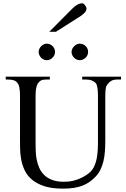

<svg xmlns="http://www.w3.org/2000/svg" viewBox="-20 -1126 763 1162"><path d="M687 -644.5Q666.5 -644.5 652.6 -636.2Q638.7 -627.9 627.4 -610.8Q621.6 -604 619.4 -586.9Q617.2 -569.8 617.2 -542V-272.5Q617.2 -238.3 614.7 -207.3Q612.3 -176.3 605.7 -149.2Q599.1 -122.1 587.9 -99.1Q576.7 -76.2 559.1 -57.6Q541 -38.6 521.5 -24.9Q502 -11.2 478.5 -2.2Q455.1 6.8 426.3 11.2Q397.5 15.6 360.8 15.6Q293 15.6 247.3 0.5Q201.7 -14.6 172.9 -39.3Q144 -64 129.2 -95.7Q114.3 -127.4 108.2 -160.9Q102.1 -194.3 101.6 -227.1Q101.1 -259.8 101.1 -285.6V-545.4Q101.1 -576.2 97.2 -595.9Q93.3 -615.7 84.5 -625.5Q76.7 -635.7 63.2 -640.1Q49.8 -644.5 29.8 -644.5H14.6V-662.1H281.7V-644.5H256.8Q236.8 -644.5 226.6 -638.2Q216.3 -631.8 207.5 -618.7Q202.1 -608.9 198.7 -591.1Q195.3 -573.2 195.3 -545.4V-256.3Q195.3 -234.9 196.3 -209.2Q197.3 -183.6 202.4 -158.2Q207.5 -132.8 218.3 -108.9Q229 -85 248 -66.4Q267.1 -47.9 296.4 -36.9Q325.7 -25.9 367.7 -25.9Q397.5 -25.9 422.6 -32Q447.8 -38.1 467.8 -47.4Q487.8 -56.6 502.7 -66.9Q517.6 -77.1 526.4 -85.4Q539.1 -97.2 547.4 -113.5Q555.7 -129.9 560.8 -148.2Q565.9 -166.5 568.4 -185.5Q570.8 -204.6 571.8 -221.9Q572.8 -239.3 572.8 -253.4V-545.4Q572.8 -576.2 569.6 -595.7Q566.4 -615.2 559.1 -623.5Q539.6 -644.5 502.4 -644.5H477.5V-662.1H712.4V-644.5ZM313 -812Q313 -801.8 309.1 -792.7Q305.2 -783.7 298.1 -776.9Q291 -770 282 -765.9Q272.9 -761.7 262.7 -761.7Q252.9 -761.7 244.1 -765.9Q235.4 -770 228.5 -777.1Q221.7 -784.2 217.8 -793.2Q213.9 -802.2 213.9 -812Q213.9 -821.3 218 -830.3Q222.2 -839.4 229 -846.2Q235.8 -853 244.6 -857.4Q253.4 -861.8 262.7 -861.8Q272.9 -861.8 282 -857.9Q291 -854 298.1 -847.2Q305.2 -840.3 309.1 -831.3Q313 -822.3 313 -812ZM513.2 -812Q513.2 -801.8 509.3 -792.7Q505.4 -783.7 498.3 -776.9Q491.2 -770 482.2 -765.9Q473.1 -761.7 462.9 -761.7Q452.6 -761.7 443.6 -765.9Q434.6 -770 427.7 -777.1Q420.9 -784.2 417 -793.2Q413.1 -802.2 413.1 -812Q413.1 -821.3 417.5 -830.3Q421.9 -839.4 428.7 -846.2Q435.5 -853 444.6 -857.4Q453.6 -861.8 462.9 -861.8Q473.1 -861.8 482.2 -857.9Q491.2 -854 498.3 -847.2Q505.4 -840.3 509.3 -831.3Q513.2 -822.3 513.2 -812ZM503.4 -1074.2Q503.4 -1060.1 491 -1047.9Q478.5 -1035.6 462.9 -1025.4L318.4 -933.6H278.3L417 -1073.2Q429.7 -1086.4 445.6 -1096.2Q461.4 -1106 477.5 -1106Q481.4 -1106 485.8 -1103Q490.2 -1100.1 494.1 -1095.2Q498 -1090.3 500.7 -1084.7Q503.4 -1079.1 503.4 -1074.2Z"/></svg>

Font: Doulos SIL Compact
Style: Regular
Weight: 400
Designer: Walt Agee, Victor Gaultney, Peter Martin, Debbi Hosken
Foundry: SIL International
Version: Version 4.110; 2011; Maintenance release ; LnSpcTght